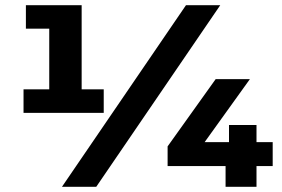

<svg xmlns="http://www.w3.org/2000/svg" viewBox="-20 -720 1088 740"><path d="M70.7 -375.6H206.9L169.8 -326.4V-658.8L223.1 -609.4H79.8V-700H294.7V-326.4L257.6 -375.6H379.8V-285H70.7ZM696.8 -700H828.9L350.9 0H218.8ZM626 -155.8 811.2 -415H943.1L756.9 -155.8L701.2 -172.2H1031V-80H626ZM849.4 -80 862.6 -172.2V-238.3H968.6V0H849.4Z"/></svg>

Font: iiserrat Thin
Style: Regular
Weight: 100
Designer: Akira Ohta
Foundry: Akira Ohta
Version: Version 1.200;Glyphs 3.3.1 (3343)